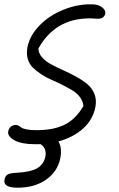

<svg xmlns="http://www.w3.org/2000/svg" viewBox="-45 -580 550 888"><path d="M115.2 86.9Q54.2 86.9 21.2 68.4Q-11.7 49.8 -6.8 26.9Q-4.4 14.2 4.9 6.1Q14.2 -2 27.8 -2Q35.6 -2 42 1.7Q48.3 5.4 54 10Q59.6 14.6 77.6 18.3Q95.7 22 124 22Q204.6 22 255.6 -4.2Q306.6 -30.3 340.8 -89.8Q338.9 -111.3 325.4 -129.9Q312 -148.4 291.5 -160.9Q271 -173.3 245.8 -186.3Q220.7 -199.2 195.3 -210Q169.9 -220.7 146.7 -235.8Q123.5 -251 106.9 -267.3Q90.3 -283.7 83.3 -308.1Q76.2 -332.5 82 -361.8Q92.8 -416.5 138.4 -462.9Q184.1 -509.3 249.3 -535.4Q314.5 -561.5 380.9 -560.1Q410.6 -559.6 427.5 -545.9Q444.3 -532.2 441.9 -518.1Q437 -493.2 407.2 -493.2Q405.8 -493.2 393.6 -494.1Q381.3 -495.1 370.1 -495.1Q210.4 -495.1 132.8 -356Q132.8 -334 149.2 -315.2Q165.5 -296.4 190.9 -282.7Q216.3 -269 246.8 -255.4Q277.3 -241.7 306.4 -225.8Q335.4 -210 358.2 -191.4Q380.9 -172.9 391.8 -145.3Q402.8 -117.7 396 -84Q384.3 -25.9 338.9 14.9Q293.5 55.7 225.1 74.2Q243.2 103.5 233.9 151.9Q221.7 212.9 168.7 250.5Q115.7 288.1 36.1 288.1Q-32.7 288.1 -23.9 250Q-21 233.9 -10 227.3Q1 220.7 29.8 219.2Q97.7 215.8 127.9 197.5Q158.2 179.2 165 143.1Q171.4 106 143.1 86.9Z"/></svg>

Font: Shantell Sans Irregular Bouncy
Style: Italic
Weight: 300
Italic angle: -11.31°
Designer: Stephen Nixon, Anya Danilova, Shantell Martin
Foundry: Arrow Type
Version: Version 1.006;[9816181b4]